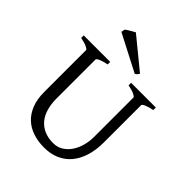

<svg xmlns="http://www.w3.org/2000/svg" viewBox="-236 -978 1126 1126"><g transform="rotate(45 327.0 -414.5)"><path d="M622.6 -594.2Q589.4 -587.4 570.6 -579.1Q551.8 -570.8 551.8 -564V-255.9Q551.8 -191.9 536.1 -141.6Q520.5 -91.3 491.2 -56.6Q461.9 -22 419.9 -3.7Q377.9 14.6 325.2 14.6Q274.9 14.6 232.7 0.7Q190.4 -13.2 159.9 -41.7Q129.4 -70.3 112.3 -113.8Q95.2 -157.2 95.2 -216.8V-564Q95.2 -569.8 77.4 -578.6Q59.6 -587.4 24.4 -594.2V-615.2H244.1V-594.2Q210.9 -587.4 192.1 -579.1Q173.3 -570.8 173.3 -564V-241.2Q173.3 -194.3 184.3 -157.2Q195.3 -120.1 217 -94.5Q238.8 -68.8 270.5 -55.2Q302.2 -41.5 344.2 -41.5Q378.9 -41.5 405.8 -58.3Q432.6 -75.2 450.9 -102.5Q469.2 -129.9 478.8 -164.8Q488.3 -199.7 488.3 -235.8V-564Q488.3 -569.8 470.5 -578.6Q452.6 -587.4 417.5 -594.2V-615.2H622.6ZM417 -689.5Q410.2 -680.2 406.5 -675.5Q402.8 -670.9 395 -667.5L166 -786.1L169.9 -808.1Q173.3 -812 180.9 -816.9Q188.5 -821.8 197.3 -826.9Q206.1 -832 214.4 -836.7Q222.7 -841.3 228 -844.2Z"/></g></svg>

Font: Gentium Plus Afr
Style: Regular
Weight: 400
Designer: J. Victor Gaultney, Annie Olsen, Iska Routamaa, Becca Hirsbrunner
Foundry: SIL International
Version: Version 5.000